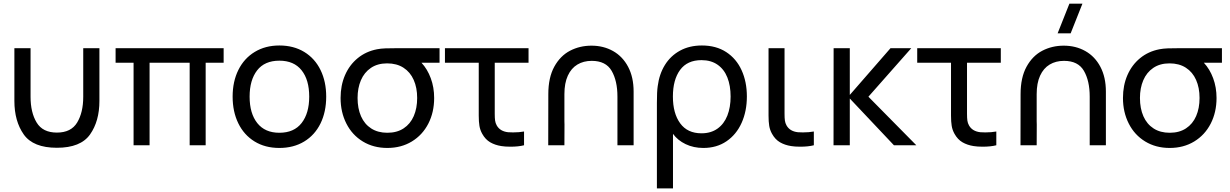

<svg xmlns="http://www.w3.org/2000/svg" viewBox="-20 -808 6842 1068"><path d="M60 -540H150V-269.5Q150 -182.5 183.8 -126.5Q217.5 -70.5 296.5 -70.5Q375.5 -70.5 409.2 -126.5Q443 -182.5 443 -269.5V-540H533V-246.5Q533 -134 480.8 -60Q428.5 14 296.5 14Q164.5 14 112.2 -60Q60 -134 60 -246.5Z M812 0H723V-459H623V-540H1224V-459H1124V0H1035V-459H812Z M1274 -270.5Q1274 -354.5 1306 -419Q1338 -483.5 1397 -519.2Q1456 -555 1534 -555Q1613.5 -555 1672.5 -519Q1731.5 -483 1763 -418.5Q1794.5 -354 1794.5 -270.5Q1794.5 -186 1762.8 -121.2Q1731 -56.5 1672 -20.8Q1613 15 1534 15Q1454.5 15 1395.8 -21.2Q1337 -57.5 1305.5 -122.2Q1274 -187 1274 -270.5ZM1700 -270.5Q1700 -364 1657.5 -417.2Q1615 -470.5 1534 -470.5Q1452 -470.5 1410.2 -416.5Q1368.5 -362.5 1368.5 -270.5Q1368.5 -177 1411.2 -123.2Q1454 -69.5 1534 -69.5Q1615.5 -69.5 1657.8 -123.8Q1700 -178 1700 -270.5Z M2425 -540V-459H2324.5Q2357.5 -423.5 2376.2 -372.8Q2395 -322 2395 -263Q2395 -183.5 2362.5 -120.2Q2330 -57 2270.8 -21Q2211.5 15 2134.5 15Q2057.5 15 1998.2 -21Q1939 -57 1906.8 -120.5Q1874.5 -184 1874.5 -263Q1874.5 -333 1899.2 -390Q1924 -447 1969.8 -484.5Q2015.5 -522 2077.5 -534Q2098 -538 2124 -539Q2150 -540 2194.5 -540ZM2300.5 -263Q2300.5 -320 2281.2 -363.5Q2262 -407 2224.5 -431.2Q2187 -455.5 2133.5 -455.5Q2080 -455.5 2043 -430.2Q2006 -405 1987.5 -361.5Q1969 -318 1969 -263Q1969 -205 1988.2 -161.2Q2007.5 -117.5 2044.8 -93.5Q2082 -69.5 2134.5 -69.5Q2188 -69.5 2225.2 -94Q2262.5 -118.5 2281.5 -162.2Q2300.5 -206 2300.5 -263Z M2662.5 -63.5Q2650.5 -85 2646.8 -108Q2643 -131 2643 -165V-204V-459H2455V-540H2920V-459H2732V-208V-175Q2732 -151.5 2734 -137.2Q2736 -123 2743 -110.5Q2761.5 -77.5 2806 -72.5Q2815 -71.5 2834 -71.5Q2868 -71.5 2895 -76.5V0Q2863.5 8 2819.5 8Q2789 8 2768.5 4.5Q2733.5 -1 2706.8 -16.5Q2680 -32 2662.5 -63.5Z M3504.5 -298.5V0H3414.5V-270.5Q3414.5 -358.5 3382.2 -414Q3350 -469.5 3271.5 -469.5Q3226 -469.5 3191.8 -449Q3157.5 -428.5 3138.5 -387Q3119.5 -345.5 3119.5 -284.5V-133.5L3120 -115.5L3119.5 0H3029.5L3030 -284.5Q3030 -376.5 3063.2 -437Q3096.5 -497.5 3150.8 -525.8Q3205 -554 3270 -554Q3337 -554 3390.2 -524Q3443.5 -494 3474 -436.2Q3504.5 -378.5 3504.5 -298.5Z M3634 -235.5Q3634 -299.5 3638.5 -328.5Q3647 -395.5 3678.5 -446.5Q3710 -497.5 3762.5 -526.2Q3815 -555 3884.5 -555Q3963.5 -555 4019.8 -518.2Q4076 -481.5 4105.2 -417.2Q4134.5 -353 4134.5 -271.5Q4134.5 -189.5 4105.2 -124.5Q4076 -59.5 4021.2 -22.2Q3966.5 15 3892.5 15Q3838 15 3793.8 -6.2Q3749.5 -27.5 3723.5 -63.5V240H3634ZM4044 -271Q4044 -331.5 4026 -377Q4008 -422.5 3971.5 -448Q3935 -473.5 3882 -473.5Q3803 -473.5 3763 -419Q3723 -364.5 3723 -271Q3723 -177.5 3763.5 -122Q3804 -66.5 3882 -66.5Q3934.5 -66.5 3971 -92.5Q4007.5 -118.5 4025.8 -164.8Q4044 -211 4044 -271Z M4274.5 -63.5Q4262.5 -85 4258.8 -108Q4255 -131 4255 -165V-204V-540H4344V-208V-175Q4344 -151.5 4346 -137.2Q4348 -123 4355 -110.5Q4373.5 -77.5 4418 -72.5Q4427 -71.5 4446 -71.5Q4480 -71.5 4507 -76.5V0Q4475.5 8 4431.5 8Q4401 8 4380.5 4.5Q4345.5 -1 4318.8 -16.5Q4292 -32 4274.5 -63.5Z M4707 0H4616.5L4617 -540H4707V-280L4933.5 -540H5049L4810.5 -270L5077 0H4952.5L4707 -260Z M5289.5 -63.5Q5277.5 -85 5273.8 -108Q5270 -131 5270 -165V-204V-459H5082V-540H5547V-459H5359V-208V-175Q5359 -151.5 5361 -137.2Q5363 -123 5370 -110.5Q5388.5 -77.5 5433 -72.5Q5442 -71.5 5461 -71.5Q5495 -71.5 5522 -76.5V0Q5490.5 8 5446.5 8Q5416 8 5395.5 4.5Q5360.5 -1 5333.8 -16.5Q5307 -32 5289.5 -63.5Z M5928.5 -787.5H6001L5935.5 -622.5H5863ZM6131.5 -298.5V0H6041.5V-270.5Q6041.5 -358.5 6009.2 -414Q5977 -469.5 5898.5 -469.5Q5853 -469.5 5818.8 -449Q5784.5 -428.5 5765.5 -387Q5746.5 -345.5 5746.5 -284.5V-133.5L5747 -115.5L5746.5 0H5656.5L5657 -284.5Q5657 -376.5 5690.2 -437Q5723.5 -497.5 5777.8 -525.8Q5832 -554 5897 -554Q5964 -554 6017.2 -524Q6070.5 -494 6101 -436.2Q6131.5 -378.5 6131.5 -298.5Z M6777 -540V-459H6676.5Q6709.5 -423.5 6728.2 -372.8Q6747 -322 6747 -263Q6747 -183.5 6714.5 -120.2Q6682 -57 6622.8 -21Q6563.5 15 6486.5 15Q6409.5 15 6350.2 -21Q6291 -57 6258.8 -120.5Q6226.5 -184 6226.5 -263Q6226.5 -333 6251.2 -390Q6276 -447 6321.8 -484.5Q6367.5 -522 6429.5 -534Q6450 -538 6476 -539Q6502 -540 6546.5 -540ZM6652.5 -263Q6652.5 -320 6633.2 -363.5Q6614 -407 6576.5 -431.2Q6539 -455.5 6485.5 -455.5Q6432 -455.5 6395 -430.2Q6358 -405 6339.5 -361.5Q6321 -318 6321 -263Q6321 -205 6340.2 -161.2Q6359.5 -117.5 6396.8 -93.5Q6434 -69.5 6486.5 -69.5Q6540 -69.5 6577.2 -94Q6614.5 -118.5 6633.5 -162.2Q6652.5 -206 6652.5 -263Z"/></svg>

Font: CCSD_manrope Medium
Style: Regular
Weight: 500
Designer: Mikhail Sharanda
Foundry: Mikhail Sharanda
Version: Version 4.503